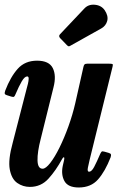

<svg xmlns="http://www.w3.org/2000/svg" viewBox="-23 -795 509 829"><path d="M-0.5 -403.5Q22.5 -463.5 53.8 -498.2Q85 -533 137 -533Q189 -533 205 -500.8Q221 -468.5 208 -418L153 -196Q138 -138 139 -102.2Q140 -66.5 161 -66.5Q174.5 -66.5 194 -91.5Q213.5 -116.5 234 -158Q254.5 -199.5 272.5 -249.5Q290.5 -299.5 302 -349.5L337 -505Q338.5 -512.5 341.5 -516.2Q344.5 -520 353.5 -520H448.5Q460 -520 462.8 -518.2Q465.5 -516.5 463 -507L364 -105Q360 -89 356.5 -71.2Q353 -53.5 361.5 -53.5Q372.5 -53.5 383.5 -74.2Q394.5 -95 409.5 -130Q413 -137.5 415.8 -140.2Q418.5 -143 428.5 -140L446 -135Q454.5 -132.5 456 -128.5Q457.5 -124.5 454.5 -115.5Q431 -55 400.2 -20.2Q369.5 14.5 317 14.5Q270.5 14.5 255.2 -13.2Q240 -41 248 -79L254 -105Q256 -115 252.8 -115.8Q249.5 -116.5 245.5 -109Q218.5 -59 186.2 -23.5Q154 12 106 12Q76 12 51.5 -5Q27 -22 19.2 -63.5Q11.5 -105 32 -179L92.5 -414Q94.5 -420.5 97.5 -432.8Q100.5 -445 100.8 -455Q101 -465 94.5 -465Q83.5 -465 71.2 -444.2Q59 -423.5 43.5 -387Q41 -380.5 38 -377.8Q35 -375 25.5 -378L6.5 -384Q-1.5 -386.5 -2.5 -390.5Q-3.5 -394.5 -0.5 -403.5ZM429 -751Q445.5 -726.5 440 -705Q434.5 -683.5 414 -672L283.5 -599Q277.5 -595 274 -595Q270.5 -595 265.5 -600.5L236.5 -630.5Q228.5 -639.5 236.5 -647.5L340.5 -757.5Q358 -777 386.2 -774.5Q414.5 -772 429 -751Z"/></svg>

Font: Besley* Condensed Semi
Style: Italic
Weight: 600
Width: 3
Italic angle: -13°
Designer: Owen Earl
Foundry: indestructible type*
Version: Version 3.000; ttfautohint (v1.8.3)